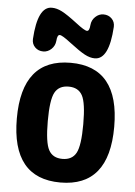

<svg xmlns="http://www.w3.org/2000/svg" viewBox="-55 -812 609 863"><g transform="rotate(5 250.0 -380.5)"><path d="M188 -130.4Q206.1 -96.7 250 -96.7Q293.9 -96.7 312 -130.4Q330.1 -164.1 330.1 -260.3Q330.1 -356.4 312 -389.6Q293.9 -422.9 250 -422.9Q206.1 -422.9 188 -389.6Q169.9 -356.4 169.9 -260.3Q169.9 -164.1 188 -130.4ZM30.3 -260.3Q30.3 -530.3 250 -530.3Q469.7 -530.3 469.7 -260.3Q469.7 9.8 250 9.8Q30.3 9.8 30.3 -260.3ZM323.2 -707Q325.2 -729.5 341.3 -744.6Q357.4 -759.8 377.9 -759.8Q400.4 -759.8 415 -745.1Q429.7 -730.5 428.7 -708Q419.9 -559.6 355.5 -559.6Q334 -559.6 310.1 -572.3Q286.1 -585 240.2 -620.1Q201.2 -650.4 189.9 -650.4Q178.7 -650.4 176.8 -623Q174.8 -600.6 158.7 -585.4Q142.6 -570.3 122.1 -570.3Q99.6 -570.3 85 -585Q70.3 -599.6 71.3 -622.1Q80.1 -770.5 144.5 -769.5Q166 -769.5 189.9 -757.3Q213.9 -745.1 259.8 -710Q298.8 -679.7 310.1 -679.7Q321.3 -679.7 323.2 -707Z"/></g></svg>

Font: Rounded-X Mgen+ 1m bold
Style: Bold
Weight: 700
Designer: [Source Han Sans]
Ryoko NISHIZUKA  (kana & ideographs); Paul D. Hunt (Latin, Greek & Cyrillic); Wenlong ZHANG  (bopomofo
Version: Version 1.059.20150602